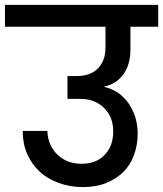

<svg xmlns="http://www.w3.org/2000/svg" viewBox="-44 -760 660 777"><path d="M596.2 -651.9H483.9V-561Q483.9 -498 455.1 -459Q425.3 -418.9 378.9 -410.2V-408.2Q408.2 -401.4 435.1 -383.8Q459.5 -365.2 477.1 -340.8Q494.1 -314.5 503.9 -285.2Q513.2 -252 513.2 -219.2Q513.2 -173.3 498 -131.8Q483.9 -92.8 455.1 -64Q428.2 -37.1 384.8 -19Q344.7 -2.9 291 -2.9Q238.3 -2.9 192.9 -20Q145.5 -37.6 116.2 -65.9Q84.5 -94.7 65.9 -137.2Q47.9 -178.2 47.9 -230H147.9Q147.9 -203.1 159.2 -176.8Q169.9 -151.4 188 -134.8Q205.6 -117.2 231 -106.9Q255.4 -97.2 286.1 -97.2Q346.2 -97.2 379.9 -133.8Q414.1 -169.4 414.1 -227.1Q414.1 -252.4 407.2 -274.9Q400.4 -296.4 382.8 -316.9Q366.2 -336.4 340.8 -348.1Q315.4 -359.9 278.8 -359.9H229V-452.1H265.1Q322.8 -452.1 353 -483.9Q382.8 -515.1 382.8 -566.9V-651.9H-23.9V-740.2H596.2Z"/></svg>

Font: PoppinsZ Medium
Style: Regular
Weight: 500
Designer: Ninad Kale (Devanagari), Jonny Pinhorn (Latin)
Foundry: Indian Type Foundry
Version: Version 3.002;FEAKit 1.0